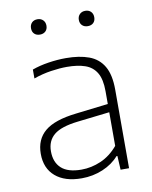

<svg xmlns="http://www.w3.org/2000/svg" viewBox="-85 -810 697 882"><g transform="rotate(-10 264.0 -369.5)"><path d="M225 8Q146.5 8 102.5 -29.8Q58.5 -67.5 58.5 -135Q58.5 -202.5 103.8 -240.2Q149 -278 250 -289.5L401.5 -307.5V-367Q401.5 -423 383.2 -453.5Q365 -484 330.2 -496Q295.5 -508 245.5 -508Q212.5 -508 171.8 -502Q131 -496 90 -481.5V-523Q124 -535.5 166.2 -542Q208.5 -548.5 247.5 -548.5Q311 -548.5 355.5 -532Q400 -515.5 423.2 -475.8Q446.5 -436 446.5 -366.5V0H407L403.5 -64.5H399Q370 -31 323.8 -11.5Q277.5 8 225 8ZM106.5 -138.5Q106.5 -87.5 137 -59.5Q167.5 -31.5 230.5 -31.5Q277 -31.5 321.5 -50.8Q366 -70 401.5 -112V-269L250.5 -251.5Q173 -242.5 139.8 -215Q106.5 -187.5 106.5 -138.5ZM373.5 -675.5Q357.5 -675.5 347.5 -685Q337.5 -694.5 337.5 -711Q337.5 -727 347.5 -737Q357.5 -747 373.5 -747Q390 -747 399.8 -737Q409.5 -727 409.5 -711Q409.5 -694.5 399.8 -685Q390 -675.5 373.5 -675.5ZM150.5 -675.5Q134 -675.5 124.2 -685Q114.5 -694.5 114.5 -711Q114.5 -727 124.2 -737Q134 -747 150.5 -747Q166.5 -747 176.5 -737Q186.5 -727 186.5 -711Q186.5 -694.5 176.5 -685Q166.5 -675.5 150.5 -675.5Z"/></g></svg>

Font: Encode Sans SemiExpanded SemiExpanded ExtraLight
Style: Regular
Weight: 200
Width: 6
Designer: Multiple Designers
Foundry: Impallari Type
Version: Version 3.000; ttfautohint (v1.8.3) -l 8 -r 50 -G 200 -x 14 